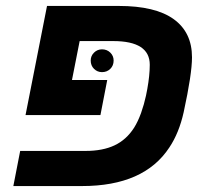

<svg xmlns="http://www.w3.org/2000/svg" viewBox="-20 -626 692 646"><path d="M483.9 -408.2Q483.9 -487.8 360.8 -487.8H248L222.2 -356.9H340.8L317.9 -238.8H65.9L138.2 -606H379.9Q502.9 -606 564.5 -561.5Q626 -517.1 626 -433.1Q626 -377.4 598.1 -249Q582.5 -178.7 549.8 -129.9Q464.8 0 255.9 0H24.9L47.9 -118.2H268.1Q325.7 -118.2 365.5 -137Q405.3 -155.8 431.2 -196.3Q444.3 -217.3 454.6 -245.8Q464.8 -274.4 471.2 -304.2L475.6 -326.7Q483.9 -372.6 483.9 -408.2ZM285.2 -422.4Q285.2 -438 296.4 -449Q307.6 -460 323.2 -460Q339.8 -460 351.1 -449Q362.3 -438 362.3 -422.4Q362.3 -405.3 351.1 -394.3Q339.8 -383.3 323.2 -383.3Q307.6 -383.3 296.4 -394.3Q285.2 -405.3 285.2 -422.4Z"/></svg>

Font: Arimo
Style: Bold Italic
Weight: 700
Italic angle: -12°
Designer: Steve Matteson
Foundry: Monotype Imaging Inc.
Version: Version 1.33